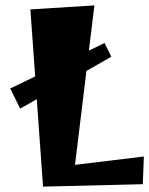

<svg xmlns="http://www.w3.org/2000/svg" viewBox="-20 -685 555 714"><path d="M511 0 140 9 93 -650 331 -665 259 -72 515 -103ZM394 -474 55 -281 18 -356 369 -525Z"/></svg>

Font: Joti One
Style: Regular
Weight: 400
Designer: Eduardo Rodriguez Tunni
Foundry: Eduardo Rodriguez Tunni
Version: Version 1.001